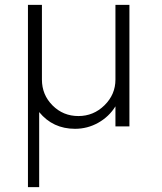

<svg xmlns="http://www.w3.org/2000/svg" viewBox="-20 -520 666 790"><path d="M455 -500H512.5V0H455V-82.5Q428.8 -40 384.4 -15Q340 10 288.8 10Q197.5 10 141.2 -58.8V250H95V-500H152.5V-192.5Q152.5 -130 196.2 -86.2Q240 -42.5 302.5 -42.5Q365 -42.5 410 -86.9Q455 -131.2 455 -192.5Z"/></svg>

Font: Now Light
Style: Regular
Weight: 300
Designer: Alfredo Marco Pradil
Foundry: Alfredo Marco Pradil
Version: Version 1.002;PS 001.002;hotconv 1.0.88;makeotf.lib2.5.64775